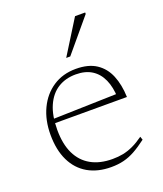

<svg xmlns="http://www.w3.org/2000/svg" viewBox="-131 -776 739 872"><g transform="rotate(-20 238.5 -340.0)"><path d="M256.5 -464.5Q317 -464.5 354.8 -439.5Q392.5 -414.5 411 -369.8Q429.5 -325 431.5 -265H81L79 -285.5L407 -294.5L390.5 -276Q389 -327.5 372.5 -364.5Q356 -401.5 325 -421.2Q294 -441 247.5 -441Q198 -441 161 -417.8Q124 -394.5 103.5 -348Q83 -301.5 83 -232.5Q83 -164 105.5 -117.2Q128 -70.5 170.8 -46.5Q213.5 -22.5 274.5 -22.5Q302 -22.5 325.8 -27.2Q349.5 -32 374 -43.2Q398.5 -54.5 426.5 -74.5L432 -58.5Q399 -33.5 371.8 -18.5Q344.5 -3.5 317.2 3.2Q290 10 256.5 10Q191.5 10 144.2 -17.2Q97 -44.5 71.8 -96.5Q46.5 -148.5 46.5 -222.5Q46.5 -292.5 72.5 -347.2Q98.5 -402 145.8 -433.2Q193 -464.5 256.5 -464.5ZM233 -526 335.5 -690.5H384.5V-683.5L252.5 -526Z"/></g></svg>

Font: Newsreader ExtraLight
Style: Regular
Weight: 250
Designer: Hugues Gentile
Foundry: Production Type
Version: Version 1.003